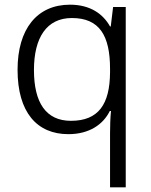

<svg xmlns="http://www.w3.org/2000/svg" viewBox="-20 -563 644 820"><path d="M450 6V237H517V-533H463L453 -450H450C421 -502 367 -543 279 -543C138 -543 55 -439 55 -265C55 -83 138 10 272 10C362 10 421 -32 449 -89H454C451 -62 450 -20 450 6ZM283 -47C176 -47 125 -125 125 -264C125 -402 179 -486 287 -486C405 -486 450 -411 450 -269V-254C449 -118 401 -47 283 -47Z"/></svg>

Font: Noto Sans Thaana Light
Style: Regular
Weight: 300
Designer: David Williams
Foundry: Google Inc.
Version: Version 3.001